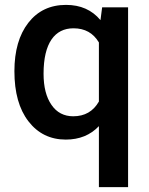

<svg xmlns="http://www.w3.org/2000/svg" viewBox="-20 -558 608 781"><path d="M38.6 -268.6C38.6 -181.6 57.6 -113.8 95.7 -64.5C133.8 -15.1 184.6 9.8 247.6 9.8C302.7 9.8 347.7 -8.3 382.3 -44.9V203.1H501V-528.3H395.5L388.7 -476.1C354 -517.6 307.6 -538.1 248.5 -538.1C184.1 -538.1 132.8 -513.7 95.2 -465.3C57.6 -417 38.6 -351.1 38.6 -268.6ZM157.2 -258.3C157.2 -383.3 203.1 -442.9 278.8 -442.9C325.2 -442.9 359.4 -423.8 382.3 -385.3V-145C359.4 -105 324.7 -85 277.8 -85C240.2 -85 210.4 -100.6 189.5 -131.3C168 -162.1 157.2 -204.1 157.2 -258.3Z"/></svg>

Font: Roboto Medium
Style: Regular
Weight: 500
Designer: Google
Version: Version 2.137; 2017